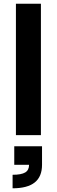

<svg xmlns="http://www.w3.org/2000/svg" viewBox="-20 -730 307 1037"><path d="M66 -710H201V0H66ZM137 160H207Q207 224 167.5 255.5Q128 287 48 287V214Q95 214 116 201.5Q137 189 137 160ZM57 60H207V160H57Z"/></svg>

Font: Uncut Sans Variable
Style: Regular
Weight: 400
Designer: Kasper Nordkvist
Foundry: UNCUT.wtf
Version: Version 1.303;Glyphs 3.1.2 (3151)